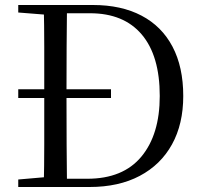

<svg xmlns="http://www.w3.org/2000/svg" viewBox="-20 -748 810 768"><path d="M424 -356H53V-391H424ZM53 0V-30L191 -42H202V0ZM155 0Q157 -84 157 -170.5Q157 -257 157 -358V-385Q157 -474 157 -559.5Q157 -645 155 -728H248Q247 -645 246.5 -560Q246 -475 246 -385V-358Q246 -257 246.5 -170.5Q247 -84 248 0ZM202 0V-33H329Q472 -33 545.5 -121.5Q619 -210 619 -364Q619 -525 547 -610Q475 -695 340 -695H202V-728H352Q465 -728 546 -685.5Q627 -643 670 -561.5Q713 -480 713 -364Q713 -252 668 -170.5Q623 -89 539 -44.5Q455 0 338 0ZM53 -698V-728H202V-687H191Z"/></svg>

Font: Noto Serif SC
Style: Regular
Weight: 400
Designer: Ryoko NISHIZUKA 西塚涼子 (kana & ideographs); Frank Grießhammer (Latin, Greek & Cyrillic); Wenlong ZHANG 张文龙 (bopomofo); San
Foundry: Adobe
Version: Version 2.002-H1;hotconv 1.1.0;makeotfexe 2.6.0